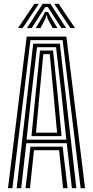

<svg xmlns="http://www.w3.org/2000/svg" viewBox="-20 -993 491 1013"><path d="M22.2 0 120.8 -800H330.2L428.8 0H405.5L310.5 -781.2H140.5L45.5 0ZM68 0 155.2 -762.5H295.8L383 0H359.2L332.2 -237.5H118.8L91.8 0ZM120 -256H330L305.5 -485.5L275.8 -743.8H175.2L144.8 -485.5ZM146 -274.8 166.8 -485.5 191 -726.2H260L285 -485.5L305 -274.8ZM170 -293.2H281L263.5 -485.5L242.5 -707.5H208.5L187.5 -485.5ZM114.5 0 140.8 -219H310.5L336.5 0H312.8L291.8 -200.5H159.2L138.2 0ZM75.2 -845 161.5 -973H185L99.5 -845ZM122.2 -845 205.2 -973H245.8L328.8 -845H303.8L251.5 -926.5L231.8 -956H219.2L199.5 -926.2L147.2 -845ZM351.5 -845 266 -973H289.5L375.8 -845ZM168.8 -845 206.2 -907.8 217.5 -930.2H233.5L245 -907.8L283 -845H258L231 -895.2L227.2 -912H223.8L220 -895.2L193.8 -845Z"/></svg>

Font: Big Shoulders Inline Text
Style: Bold
Weight: 700
Designer: Patric King
Foundry: XO Type Co
Version: Version 1.000